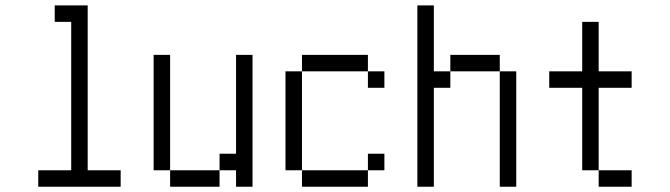

<svg xmlns="http://www.w3.org/2000/svg" viewBox="-20 -708 2540 728"><path d="M437.5 0V-62.5H312.5Q312.5 -62.5 312.5 -687.5H187.5V-625H250V-62.5H125V0Z M625 -62.5V0H812.5V-62.5ZM625 -62.5V-500H562.5V-62.5ZM875 -62.5V0H937.5Q937.5 0 937.5 -500H875Q875 -500 875 -125H812.5V-62.5Z M1437.5 -62.5V-125H1375V-62.5H1125V0H1375V-62.5ZM1437.5 -375V-437.5H1375V-375ZM1125 -62.5Q1125 -62.5 1125 -437.5H1062.5Q1062.5 -437.5 1062.5 -62.5ZM1125 -437.5H1375V-500H1125Z M1562.5 -687.5V0H1625Q1625 0 1625 -375H1687.5V-437.5H1625Q1625 -437.5 1625 -687.5ZM1875 -437.5V0H1937.5V-437.5ZM1687.5 -437.5H1875V-500H1687.5Z M2375 0V-62.5H2250V0ZM2375 -375V-437.5H2250V-625H2187.5V-437.5H2062.5V-375H2187.5V-62.5H2250V-375Z"/></svg>

Font: CalcUnifontExMono
Style: Regular
Weight: 500
Version: Version 15.0.06